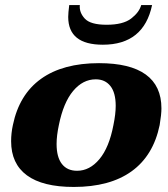

<svg xmlns="http://www.w3.org/2000/svg" viewBox="-20 -730 665 760"><path d="M250 -663Q250 -678 254 -710H296Q293 -681 315.5 -656.5Q338 -632 402 -632Q467 -632 499 -656.5Q531 -681 539 -710H582Q549 -553 387 -553Q250 -553 250 -663ZM24 -171Q24 -203 31 -235Q56 -356 142.5 -418Q229 -480 372 -480Q495 -480 557 -435Q619 -390 619 -301Q619 -277 612 -235Q587 -114 501 -52Q415 10 272 10Q149 10 86.5 -36Q24 -82 24 -171ZM429 -235Q438 -279 438 -311Q438 -363 417 -389.5Q396 -416 359 -416Q308 -416 269.5 -370Q231 -324 213 -235Q204 -193 204 -160Q204 -108 225 -81Q246 -54 285 -54Q335 -54 373.5 -100Q412 -146 429 -235Z"/></svg>

Font: Taviraj ExtraBold
Style: Italic
Weight: 800
Italic angle: -12°
Designer: Katatrad Team
Foundry: CadsonDemak
Version: Version 1.001